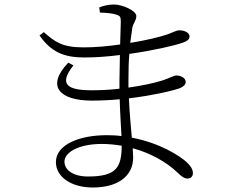

<svg xmlns="http://www.w3.org/2000/svg" viewBox="-20 -793 1040 855"><path d="M388 -391C284 -391 238 -415 307 -502L284 -514C182 -407 248 -345 389 -345C430 -345 472 -347 513 -351C515 -284 519 -227 521 -187C500 -190 478 -191 455 -191C333 -191 229 -149 229 -71C229 -4 299 42 393 42C503 42 573 -7 573 -92L571 -133C651 -111 721 -72 771 -24C788 -8 799 2 816 2C829 2 839 -7 839 -22C839 -39 829 -54 810 -72C781 -98 694 -156 567 -180C563 -229 557 -287 554 -355C652 -367 740 -386 780 -400C797 -407 807 -416 807 -428C807 -447 783 -457 766 -457C754 -457 735 -445 704 -435C663 -422 609 -411 552 -403V-435C552 -482 553 -521 556 -553C662 -568 758 -590 794 -603C811 -609 824 -616 824 -631C824 -647 802 -658 779 -658C764 -658 747 -647 723 -639C690 -628 629 -613 560 -602L569 -668C574 -693 587 -700 587 -722C587 -745 526 -773 487 -773C462 -773 440 -767 422 -760L425 -737C457 -736 477 -734 498 -728C514 -723 518 -718 518 -698L515 -595C460 -587 403 -582 352 -582C255 -582 223 -608 175 -650L156 -635C208 -561 265 -537 356 -537C406 -537 460 -541 514 -548L512 -436V-398C470 -393 428 -391 388 -391ZM522 -144C521 -49 500 -7 372 -7C303 -7 267 -38 267 -73C267 -115 331 -152 433 -152C463 -152 493 -149 522 -144Z"/></svg>

Font: Kiri Minchoo Light
Style: Regular
Weight: 300
Designer: Ryoko NISHIZUKA 西塚涼子 (kana & ideographs); Frank Grießhammer (Latin, Greek & Cyrillic);
akenotsuki.com/eyeben/fonts/ (U+
Foundry: Adobe
akenotsuki.com/eyeben/fonts/
Version: Version 4.002;hotconv 1.0.119;makeotfexe 2.5.65604